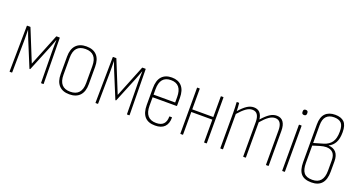

<svg xmlns="http://www.w3.org/2000/svg" viewBox="-43 -1276 3481 1869"><g transform="rotate(20 1697.5 -341.5)"><path d="M72 0Q68 0 68 -4L74 -476Q74 -480 78 -480H107Q111 -480 112 -476L245 -148L377 -476Q378 -480 382 -480H411Q415 -480 415 -476L421 -4Q421 0 417 0H398Q394 0 394 -4L390 -318Q390 -332 390 -355.5Q390 -379 390.5 -403Q391 -427 392 -444H390Q382 -421 373 -398Q364 -375 356 -354L250 -95Q248 -92 245 -92Q241 -92 240 -95L132 -357Q124 -377 115.5 -399Q107 -421 99 -444H98Q98 -428 98.5 -404.5Q99 -381 99 -358.5Q99 -336 99 -322L95 -4Q95 0 91 0Z M689 8Q619 8 581.5 -32Q544 -72 544 -149V-330Q544 -407 581.5 -447.5Q619 -488 689 -488Q760 -488 797.5 -448Q835 -408 835 -330V-149Q835 -73 797.5 -32.5Q760 8 689 8ZM689 -19Q807 -19 807 -152V-328Q807 -461 689 -461Q572 -461 572 -328V-152Q572 -19 689 -19Z M962 0Q958 0 958 -4L964 -476Q964 -480 968 -480H997Q1001 -480 1002 -476L1135 -148L1267 -476Q1268 -480 1272 -480H1301Q1305 -480 1305 -476L1311 -4Q1311 0 1307 0H1288Q1284 0 1284 -4L1280 -318Q1280 -332 1280 -355.5Q1280 -379 1280.5 -403Q1281 -427 1282 -444H1280Q1272 -421 1263 -398Q1254 -375 1246 -354L1140 -95Q1138 -92 1135 -92Q1131 -92 1130 -95L1022 -357Q1014 -377 1005.5 -399Q997 -421 989 -444H988Q988 -428 988.5 -404.5Q989 -381 989 -358.5Q989 -336 989 -322L985 -4Q985 0 981 0Z M1578 8Q1434 9 1434 -153V-326Q1434 -408 1470.5 -448Q1507 -488 1574 -488Q1641 -488 1677.5 -447.5Q1714 -407 1714 -327V-248Q1714 -243 1710 -243H1462V-156Q1462 -19 1579 -19Q1630 -19 1654.5 -45Q1679 -71 1679 -120Q1679 -124 1683 -124H1703Q1707 -124 1707 -120Q1707 -58 1674.5 -25Q1642 8 1578 8ZM1462 -270H1686V-326Q1686 -461 1574 -461Q1462 -461 1462 -326Z M1841 0Q1837 0 1837 -4V-476Q1837 -480 1841 -480H1861Q1865 -480 1865 -476V-264H2083V-476Q2083 -480 2087 -480H2106Q2111 -480 2111 -476V-4Q2111 0 2106 0H2087Q2083 0 2083 -4V-237H1865V-4Q1865 0 1861 0Z M2255 0Q2251 0 2251 -4V-368Q2251 -426 2247 -475Q2247 -480 2251 -480H2269Q2273 -480 2273 -476Q2277 -437 2278 -396Q2318 -442 2352.5 -465Q2387 -488 2424 -488Q2463 -488 2485.5 -464Q2508 -440 2513 -395Q2554 -442 2589 -465Q2624 -488 2661 -488Q2706 -488 2729 -456Q2752 -424 2752 -365V-4Q2752 0 2748 0H2729Q2724 0 2724 -4V-361Q2724 -408 2707 -434.5Q2690 -461 2654 -461Q2623 -461 2590 -438Q2557 -415 2516 -367V-4Q2516 0 2512 0H2492Q2488 0 2488 -4V-361Q2488 -408 2471 -434.5Q2454 -461 2417 -461Q2386 -461 2353.5 -438Q2321 -415 2279 -367V-4Q2279 0 2275 0Z M2896 0Q2892 0 2892 -4V-476Q2892 -480 2896 -480H2916Q2920 -480 2920 -476V-4Q2920 0 2916 0ZM2906 -584Q2882 -584 2882 -608V-615Q2882 -638 2906 -638Q2930 -638 2930 -615V-608Q2930 -584 2906 -584Z M3196 8Q3122 8 3088.5 -30.5Q3055 -69 3055 -151V-541Q3055 -618 3091 -654.5Q3127 -691 3192 -691Q3254 -691 3285.5 -660Q3317 -629 3317 -555Q3317 -488 3295.5 -448Q3274 -408 3233 -388V-387Q3284 -385 3311.5 -353.5Q3339 -322 3339 -262V-155Q3339 8 3196 8ZM3083 -359 3182 -388Q3235 -404 3262 -442Q3289 -480 3289 -551Q3289 -615 3264.5 -639.5Q3240 -664 3190 -664Q3139 -664 3111 -635Q3083 -606 3083 -543ZM3196 -19Q3311 -19 3311 -155V-261Q3311 -315 3286.5 -340Q3262 -365 3218 -365Q3191 -365 3153.5 -354Q3116 -343 3083 -332V-153Q3083 -83 3109 -51Q3135 -19 3196 -19Z"/></g></svg>

Font: Sofia Sans Cond ExtraLight
Style: Regular
Weight: 200
Width: 3
Designer: Botio Nikoltchev, Ani Petrova
Foundry: lettersoup
Version: Version 4.100; ttfautohint (v1.8.3)